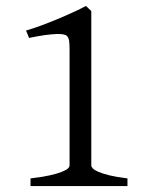

<svg xmlns="http://www.w3.org/2000/svg" viewBox="-20 -628 509 648"><path d="M83 0V-25.9Q121.1 -30.3 146.5 -35.9Q171.9 -41.5 187 -47.4Q202.1 -53.2 208.5 -58.8Q214.8 -64.5 214.8 -69.8V-459Q214.8 -478.5 213.4 -489.3Q211.9 -500 206.1 -506.8Q203.1 -509.8 194.8 -511.7Q186.5 -513.7 171.4 -513.2Q156.2 -512.7 133.3 -509.8Q110.4 -506.8 78.1 -500L67.9 -524.9Q88.4 -530.8 116.5 -541Q144.5 -551.3 173.3 -563.2Q202.1 -575.2 228 -587.2Q253.9 -599.1 270 -607.9L288.1 -590.8V-69.8Q288.1 -64.9 293.5 -59.3Q298.8 -53.7 312.5 -47.9Q326.2 -42 349.9 -36.1Q373.5 -30.3 410.2 -25.9V0Z"/></svg>

Font: Gentium Basic
Style: Regular
Weight: 400
Designer: J. Victor Gaultney and Annie Olsen
Foundry: SIL International
Version: Version 1.100